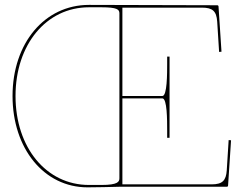

<svg xmlns="http://www.w3.org/2000/svg" viewBox="-20 -782 1015 804"><path d="M346.5 2.5C391.5 2.5 436 1 481 0H930C931.5 0 935 -1 935 -4.5L947.5 -194.5L937.5 -195.5L929.5 -68.5C926.5 -26 911.5 -10 866 -10H492.5V-370H660C680 -370 680 -279 680 -235V-205H690V-545H680V-515C680 -474 680 -380 660 -380H492.5V-750H826C870 -750 886.5 -735.5 889.5 -691.5L897.5 -564.5L907.5 -565.5L895 -755.5C895 -757 893.5 -760 890 -760L352.5 -761.5C167 -761.5 32.5 -601.5 32.5 -380C32.5 -160.5 164 2.5 346.5 2.5ZM352.5 -7.5C174 -7.5 45 -164 45 -380C45 -595.5 174 -751.5 352.5 -751.5H405C471 -751.5 480 -742 480 -726.5V-35.5C480 -21 473.5 -7.5 405 -7.5Z"/></svg>

Font: ZnikomitSC
Style: Regular
Weight: 100
Designer: gluk
Foundry: gluk
Version: Version 0.55